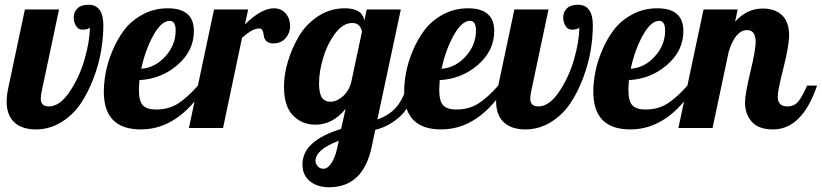

<svg xmlns="http://www.w3.org/2000/svg" viewBox="-20 -540 3467 810"><path d="M8 -112Q8 -136 13 -160L85 -500H229L157 -160Q152 -137 152 -124Q152 -91 186 -91Q232 -91 273.5 -152.5Q315 -214 337 -290.5Q359 -367 359 -425Q355 -415 327 -415Q310 -415 300.5 -431Q291 -447 291 -466Q291 -490 307 -505Q323 -520 353 -520Q416 -520 416 -433Q416 -382 406.5 -325.5Q397 -269 374.5 -209.5Q352 -150 320 -102.5Q288 -55 238.5 -24.5Q189 6 131 6Q73 6 40.5 -24Q8 -54 8 -112Z M418 -153Q418 -190 426 -233.5Q434 -277 454.5 -326Q475 -375 504.5 -414Q534 -453 582 -479Q630 -505 688 -505Q798 -505 798 -409Q798 -326 729.5 -266.5Q661 -207 568 -202Q566 -174 566 -162Q566 -113 583 -95.5Q600 -78 638 -78Q692 -78 731.5 -103.5Q771 -129 815 -179H849Q734 6 574 6Q418 6 418 -153ZM576 -250Q634 -254 677.5 -302Q721 -350 721 -411Q721 -452 696 -452Q661 -452 627 -391Q593 -330 576 -250Z M777 0 883 -500H1027L1013 -437Q1083 -505 1135 -505Q1167 -505 1185.5 -483Q1204 -461 1204 -430Q1204 -401 1185 -379Q1166 -357 1132 -357Q1113 -357 1103.5 -367Q1094 -377 1093 -388.5Q1092 -400 1088 -410Q1084 -420 1074 -420Q1044 -420 1001 -380L921 0Z M1178 -175Q1178 -225 1194.5 -280.5Q1211 -336 1241 -387Q1271 -438 1322 -471.5Q1373 -505 1435 -505Q1509 -505 1517 -453L1527 -500H1671L1572 -36Q1620 -53 1649 -84.5Q1678 -116 1698 -179H1740Q1726 -132 1705.5 -97Q1685 -62 1659.5 -41.5Q1634 -21 1612 -10Q1590 1 1563 8L1548 80Q1512 250 1368 250Q1320 250 1288 225Q1256 200 1256 153Q1256 54 1419 4L1438 -81Q1384 -14 1311 -14Q1254 -14 1216 -53Q1178 -92 1178 -175ZM1311 139Q1311 151 1320.5 161.5Q1330 172 1345 172Q1362 172 1378 148.5Q1394 125 1403 83L1409 54Q1311 91 1311 139ZM1326 -189Q1326 -162 1331 -144.5Q1336 -127 1345 -120.5Q1354 -114 1360 -112.5Q1366 -111 1376 -111Q1401 -111 1427.5 -134.5Q1454 -158 1463 -199L1507 -406Q1506 -419 1496 -431Q1486 -443 1466 -443Q1426 -443 1392.5 -397Q1359 -351 1342.5 -293.5Q1326 -236 1326 -189Z M1685 -153Q1685 -190 1693 -233.5Q1701 -277 1721.5 -326Q1742 -375 1771.5 -414Q1801 -453 1849 -479Q1897 -505 1955 -505Q2065 -505 2065 -409Q2065 -326 1996.5 -266.5Q1928 -207 1835 -202Q1833 -174 1833 -162Q1833 -113 1850 -95.5Q1867 -78 1905 -78Q1959 -78 1998.5 -103.5Q2038 -129 2082 -179H2116Q2001 6 1841 6Q1685 6 1685 -153ZM1843 -250Q1901 -254 1944.5 -302Q1988 -350 1988 -411Q1988 -452 1963 -452Q1928 -452 1894 -391Q1860 -330 1843 -250Z M2073 -112Q2073 -136 2078 -160L2150 -500H2294L2222 -160Q2217 -137 2217 -124Q2217 -91 2251 -91Q2297 -91 2338.5 -152.5Q2380 -214 2402 -290.5Q2424 -367 2424 -425Q2420 -415 2392 -415Q2375 -415 2365.5 -431Q2356 -447 2356 -466Q2356 -490 2372 -505Q2388 -520 2418 -520Q2481 -520 2481 -433Q2481 -382 2471.5 -325.5Q2462 -269 2439.5 -209.5Q2417 -150 2385 -102.5Q2353 -55 2303.5 -24.5Q2254 6 2196 6Q2138 6 2105.5 -24Q2073 -54 2073 -112Z M2483 -153Q2483 -190 2491 -233.5Q2499 -277 2519.5 -326Q2540 -375 2569.5 -414Q2599 -453 2647 -479Q2695 -505 2753 -505Q2863 -505 2863 -409Q2863 -326 2794.5 -266.5Q2726 -207 2633 -202Q2631 -174 2631 -162Q2631 -113 2648 -95.5Q2665 -78 2703 -78Q2757 -78 2796.5 -103.5Q2836 -129 2880 -179H2914Q2799 6 2639 6Q2483 6 2483 -153ZM2641 -250Q2699 -254 2742.5 -302Q2786 -350 2786 -411Q2786 -452 2761 -452Q2726 -452 2692 -391Q2658 -330 2641 -250Z M2842 0 2948 -500H3092L3081 -448Q3130 -504 3198 -504Q3249 -504 3279 -476Q3309 -448 3309 -391Q3309 -347 3285 -252.5Q3261 -158 3261 -133Q3261 -91 3301 -91Q3331 -91 3348 -112Q3365 -133 3385 -179H3427Q3364 6 3241 6Q3180 6 3151.5 -26.5Q3123 -59 3123 -107Q3123 -142 3145.5 -236Q3168 -330 3168 -362Q3168 -413 3132 -413Q3082 -413 3054 -321L2986 0Z"/></svg>

Font: Lobster Two
Style: Bold Italic
Weight: 700
Designer: Pablo Impallari
Foundry: Pablo Impallari. www.impallari.com
Version: Version 1.006